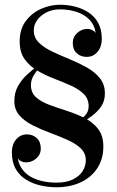

<svg xmlns="http://www.w3.org/2000/svg" viewBox="-20 -780 494 810"><path d="M122.5 -652Q122.5 -621.5 144 -600.2Q165.5 -579 199.8 -562.8Q234 -546.5 272.5 -530.8Q311 -515 345.2 -496Q379.5 -477 401 -450.5Q422.5 -424 422.5 -385.5Q422.5 -354 407 -331.2Q391.5 -308.5 367.2 -290.5Q343 -272.5 316 -255.5L300.5 -258Q324 -276.5 339 -292.8Q354 -309 354 -331.5Q354 -363.5 332.8 -384Q311.5 -404.5 278.5 -419.2Q245.5 -434 208.2 -448.2Q171 -462.5 138 -481.8Q105 -501 84 -530.2Q63 -559.5 63 -605Q63 -657 89 -691.5Q115 -726 154 -743Q193 -760 233 -760Q266 -760 297.2 -752Q328.5 -744 354.2 -727Q380 -710 394.8 -682.2Q409.5 -654.5 409.5 -615.5Q409.5 -583 391.5 -561.5Q373.5 -540 345.5 -540Q321 -540 304 -555.2Q287 -570.5 287 -599Q287 -624.5 306 -641.2Q325 -658 348.5 -658Q359.5 -658 369.8 -652.8Q380 -647.5 384 -640.5Q378.5 -675.5 356.5 -697.8Q334.5 -720 302 -730.2Q269.5 -740.5 233 -740.5Q201.5 -740.5 176.5 -728Q151.5 -715.5 137 -695.5Q122.5 -675.5 122.5 -652ZM110.5 -420.5Q110.5 -388.5 132.5 -369.2Q154.5 -350 189.5 -337.2Q224.5 -324.5 263.2 -312Q302 -299.5 337 -282Q372 -264.5 394 -236Q416 -207.5 416 -162Q416 -110 391 -71.2Q366 -32.5 321.2 -11.2Q276.5 10 217.5 10Q184.5 10 151.2 2.5Q118 -5 90.5 -21.8Q63 -38.5 46.5 -67Q30 -95.5 30 -138Q30 -170.5 48 -191.8Q66 -213 93.5 -213Q118 -213 135 -197.5Q152 -182 152 -153.5Q152 -128 133 -111.5Q114 -95 90 -95Q79 -95 69 -99.8Q59 -104.5 55 -112.5Q60 -83 75.8 -63.2Q91.5 -43.5 114.2 -31.8Q137 -20 163.8 -14.8Q190.5 -9.5 217.5 -9.5Q261 -9.5 288.5 -23.5Q316 -37.5 329 -58.8Q342 -80 342 -103.5Q342 -134 320.2 -154.5Q298.5 -175 264 -190.2Q229.5 -205.5 191 -219.8Q152.5 -234 118.2 -251.2Q84 -268.5 62.2 -293Q40.5 -317.5 40.5 -353.5Q40.5 -390 56.5 -417.8Q72.5 -445.5 94.5 -465.5Q116.5 -485.5 134.5 -498.5H151.5Q146 -493 136.2 -481.8Q126.5 -470.5 118.5 -455Q110.5 -439.5 110.5 -420.5Z"/></svg>

Font: Bodoni Moda 11pt Medium
Style: Regular
Weight: 500
Designer: Owen Earl
Foundry: indestructible type
Version: Version 2.004